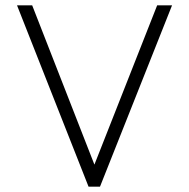

<svg xmlns="http://www.w3.org/2000/svg" viewBox="-20 -702 711 722"><path d="M313 0 44 -682H101L335 -83L571 -682H627L356 0Z"/></svg>

Font: Outfit ExtraLight
Style: Regular
Weight: 200
Designer: Rodrigo Fuenzalida
Foundry: fragTYPE
Version: Version 1.100; ttfautohint (v1.8.4.7-5d5b);gftools[0.9.27]